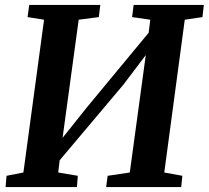

<svg xmlns="http://www.w3.org/2000/svg" viewBox="-20 -763 851 783"><path d="M2.7 0 6.7 -46.1 75.4 -59.5 159.7 -682.6 92.4 -693.3 99.2 -743H389.1L383 -693.3L300.9 -682.6L227.7 -146L201.1 -158.1L334.4 -325.2L622.6 -673.4L578.6 -569.4L592.9 -682.6L518.7 -693.3L525 -743H811.3L805.7 -693.3L733.5 -682.6L649.9 -59.5L723.7 -46.1L718.9 0H412.9L419 -46.1L509.3 -59.5L581.9 -592.6L607.8 -582.4L484 -418.7L185.9 -65L226.4 -135.3L217.4 -59.5L297.3 -46.1L293.7 0Z"/></svg>

Font: Merriweather 7pt Light
Style: Italic
Weight: 300
Italic angle: -7.8°
Designer: Eben Sorkin
Foundry: Eben Sorkin
Version: Version 2.200;gftools[0.9.31]